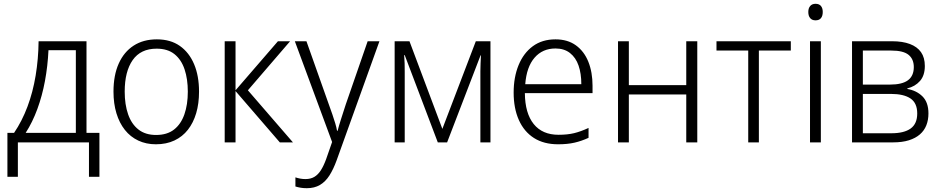

<svg xmlns="http://www.w3.org/2000/svg" viewBox="-20 -749 4956 1010"><path d="M435 -532V-50H503V181H448V0H74V181H19V-50H54Q96 -112 124.5 -188Q153 -264 167.5 -351.5Q182 -439 183 -532ZM235 -485Q231 -401 216.5 -323Q202 -245 176.5 -175.5Q151 -106 115 -50H379V-485Z M1027 -267Q1027 -204 1012 -153.5Q997 -103 968.5 -66.5Q940 -30 897.5 -10Q855 10 800 10Q749 10 707.5 -9.5Q666 -29 637 -65.5Q608 -102 592.5 -153Q577 -204 577 -267Q577 -353 604.5 -414.5Q632 -476 683 -509Q734 -542 805 -542Q877 -542 926 -507.5Q975 -473 1001 -411.5Q1027 -350 1027 -267ZM636 -267Q636 -199 654 -147.5Q672 -96 708.5 -67.5Q745 -39 801 -39Q859 -39 895.5 -67.5Q932 -96 950 -147.5Q968 -199 968 -267Q968 -333 951 -384Q934 -435 898 -464Q862 -493 804 -493Q720 -493 678 -433Q636 -373 636 -267Z M1442 -532H1506L1284 -274L1521 0H1452L1219 -270V0H1162V-532H1219V-274Z M1531 -532H1592L1709 -202Q1720 -172 1728.5 -147Q1737 -122 1743.5 -100.5Q1750 -79 1753 -61H1756Q1762 -85 1773.5 -121Q1785 -157 1799 -200L1914 -532H1976L1751 94Q1734 141 1713 174Q1692 207 1663 224Q1634 241 1594 241Q1576 241 1561.5 238.5Q1547 236 1534 232V184Q1546 188 1559 190.5Q1572 193 1587 193Q1614 193 1633.5 181.5Q1653 170 1668 146.5Q1683 123 1696 87L1727 -2Z M2560 -532V0H2507V-374Q2507 -395 2508 -415.5Q2509 -436 2510 -458H2508L2332 0H2283L2109 -459H2106Q2108 -437 2108.5 -416Q2109 -395 2109 -371V0H2056V-532H2134L2307 -71L2483 -532Z M2902 -542Q2966 -542 3009.5 -510.5Q3053 -479 3075 -424Q3097 -369 3097 -298V-259H2741Q2742 -153 2787.5 -96.5Q2833 -40 2918 -40Q2965 -40 3000 -48.5Q3035 -57 3076 -76V-24Q3039 -7 3002 1.5Q2965 10 2916 10Q2841 10 2789 -23Q2737 -56 2709.5 -117.5Q2682 -179 2682 -262Q2682 -343 2708 -406.5Q2734 -470 2783 -506Q2832 -542 2902 -542ZM2902 -494Q2834 -494 2792 -445.5Q2750 -397 2743 -306H3038Q3038 -362 3023.5 -404Q3009 -446 2978.5 -470Q2948 -494 2902 -494Z M3288 -532V-301H3590V-532H3648V0H3590V-252H3288V0H3231V-532Z M4140 -483H3972V0H3916V-483H3749V-532H4140Z M4298 -532V0H4241V-532ZM4270 -729Q4289 -729 4298.5 -717.5Q4308 -706 4308 -686Q4308 -665 4298.5 -653.5Q4289 -642 4270 -642Q4252 -642 4242 -653.5Q4232 -665 4232 -686Q4232 -706 4242 -717.5Q4252 -729 4270 -729Z M4845 -402Q4845 -352 4819.5 -323Q4794 -294 4753 -284V-281Q4801 -273 4832.5 -242Q4864 -211 4864 -152Q4864 -118 4853 -90Q4842 -62 4819 -42Q4796 -22 4761 -11Q4726 0 4677 0H4462V-532H4673Q4728 -532 4766.5 -517.5Q4805 -503 4825 -474.5Q4845 -446 4845 -402ZM4805 -152Q4805 -207 4769.5 -231Q4734 -255 4666 -255H4519V-48H4669Q4736 -48 4770.5 -73Q4805 -98 4805 -152ZM4787 -396Q4787 -438 4759.5 -460.5Q4732 -483 4669 -483H4519V-304H4661Q4726 -304 4756.5 -327Q4787 -350 4787 -396Z"/></svg>

Font: Noto Sans Display Light
Style: Regular
Weight: 300
Designer: Monotype Design Team
Foundry: Monotype Imaging Inc.
Version: Version 2.003